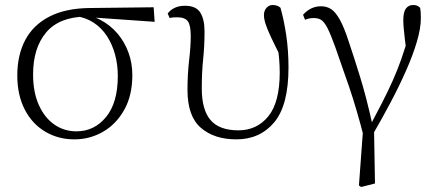

<svg xmlns="http://www.w3.org/2000/svg" viewBox="-20 -542 1753 766"><path d="M277 14Q212 14 160 -17Q108 -48 78.5 -105.5Q49 -163 49 -241Q49 -322 80.5 -382Q112 -442 176.5 -475.5Q241 -509 338 -510L593 -513L597 -455L339 -473L326 -476Q217 -475 164.5 -413Q112 -351 112 -245Q112 -174 135 -123Q158 -72 197 -45Q236 -18 285 -18Q356 -18 403 -75Q450 -132 450 -239Q450 -284 439 -324.5Q428 -365 407 -397.5Q386 -430 354.5 -451Q323 -472 281 -478L291 -487Q340 -484 380 -463Q420 -442 448.5 -408.5Q477 -375 492.5 -332.5Q508 -290 508 -243Q508 -161 475.5 -103.5Q443 -46 390.5 -16Q338 14 277 14Z M923 14Q835 14 781.5 -32Q728 -78 728 -183Q728 -246 734.5 -301.5Q741 -357 741 -398Q741 -441 729.5 -457Q718 -473 687 -473Q679 -473 671 -472.5Q663 -472 657 -470L649 -488Q659 -502 676.5 -510.5Q694 -519 718 -519Q762 -519 779 -492Q796 -465 796 -417Q796 -358 790.5 -306Q785 -254 785 -189Q785 -104 820 -63Q855 -22 931 -22Q1005 -22 1050.5 -78Q1096 -134 1096 -253Q1096 -281 1093.5 -309Q1091 -337 1086 -373L1101 -370L1106 -303Q1078 -358 1062 -392Q1046 -426 1039.5 -446.5Q1033 -467 1033 -482Q1033 -499 1043 -510.5Q1053 -522 1068 -522Q1078 -522 1086 -519Q1094 -516 1099 -511Q1113 -462 1122 -401Q1131 -340 1131 -273Q1131 -122 1074 -54Q1017 14 923 14Z M1412 198 1431 -60 1433 10Q1403 -107 1373 -195Q1343 -283 1318 -353Q1300 -403 1287.5 -428Q1275 -453 1263 -461.5Q1251 -470 1232 -470Q1212 -470 1197 -463L1189 -483Q1203 -499 1221 -508Q1239 -517 1261 -517Q1283 -517 1300.5 -506Q1318 -495 1335.5 -464Q1353 -433 1372 -374Q1392 -315 1417 -234Q1442 -153 1466 -44L1472 -43L1476 190L1421 204ZM1467 -5 1451 -30Q1480 -85 1503.5 -130.5Q1527 -176 1546 -218.5Q1565 -261 1581.5 -307.5Q1598 -354 1613 -410L1604 -315Q1598 -361 1595 -387.5Q1592 -414 1590.5 -431Q1589 -448 1589 -462Q1589 -494 1599.5 -508Q1610 -522 1628 -522Q1639 -522 1645 -519Q1651 -516 1656 -511Q1658 -501 1658.5 -491Q1659 -481 1659 -469Q1659 -429 1643 -375Q1627 -321 1599.5 -259Q1572 -197 1537.5 -132Q1503 -67 1467 -5Z"/></svg>

Font: Early Summer Mincho VF
Style: Regular
Weight: 250
Designer: GuiWonder
Version: Version 1.002